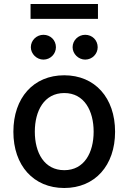

<svg xmlns="http://www.w3.org/2000/svg" viewBox="-20 -929 642 960"><path d="M301.1 11C454.9 11 555.4 -101.6 555.4 -270.2C555.4 -440 454.9 -552.6 301.1 -552.6C147.4 -552.6 46.9 -440 46.9 -270.2C46.9 -101.6 147.4 11 301.1 11ZM132.8 -834.5H469.8V-909.1H132.8ZM134.2 -692.8C134.2 -659.8 163.4 -631 197.1 -631C232.6 -631 259.6 -659.8 259.6 -692.8C259.6 -728 232.6 -755 197.1 -755C163.4 -755 134.2 -728 134.2 -692.8ZM154.1 -270.6C154.1 -375 201 -463.8 301.5 -463.8C401.3 -463.8 448.2 -375 448.2 -270.6C448.2 -165.8 401.3 -78.1 301.5 -78.1C201 -78.1 154.1 -165.8 154.1 -270.6ZM343 -692.8C343 -659.8 372.2 -631 405.9 -631C441.4 -631 468.4 -659.8 468.4 -692.8C468.4 -728 441.4 -755 405.9 -755C372.2 -755 343 -728 343 -692.8Z"/></svg>

Font: Magic Ui Pro Medium
Style: Regular
Weight: 500
Designer: Stefan Endress, Andreas Faust
Version: Version 1.000;FEAKit 1.0